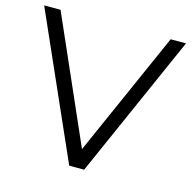

<svg xmlns="http://www.w3.org/2000/svg" viewBox="-103 -803 904 906"><g transform="rotate(15 349.0 -350.0)"><path d="M313 0 3 -700H83L351 -91L621 -700H696L386 0Z"/></g></svg>

Font: Modern
Style: Small
Weight: 400
Designer: Julieta Ulanovsky
Foundry: Julieta Ulanovsky
Version: Version 8.000